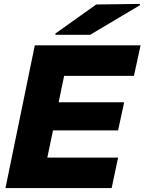

<svg xmlns="http://www.w3.org/2000/svg" viewBox="-20 -962 739 982"><path d="M699 -730 665 -574H308L280 -439H615L584 -295H251L222 -156H584L551 0H8L158 -730ZM263 -784 264 -791 472 -939 696 -942 695 -935 441 -784Z"/></svg>

Font: Nacelle Heavy
Style: Italic
Weight: 800
Italic angle: -12°
Designer: Sora Sagano
Foundry: Sora Sagano
Version: Version 1.000;FEAKit 1.0